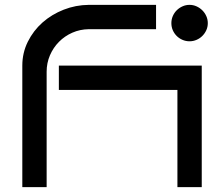

<svg xmlns="http://www.w3.org/2000/svg" viewBox="-20 -770 922 790"><path d="M622.1 -649.9H345.2Q309.1 -649.4 277.6 -635.5Q246.1 -621.6 222.7 -597.9Q199.2 -574.2 185.5 -542.5Q171.9 -510.7 171.9 -475.1V0H71.8V-500Q71.8 -552.7 94.5 -598.4Q117.2 -644 155 -677.5Q192.9 -710.9 242.2 -730.2Q291.5 -749.5 345.2 -750H622.1ZM810.1 0H710V-399.9H222.2V-500H810.1ZM835 -674.8Q835 -659.2 828.9 -645.8Q822.8 -632.3 812.5 -622.1Q802.2 -611.8 788.6 -606Q774.9 -600.1 759.8 -600.1Q744.6 -600.1 731 -606Q717.3 -611.8 707 -622.1Q696.8 -632.3 690.9 -645.8Q685.1 -659.2 685.1 -674.8Q685.1 -689.9 690.9 -703.6Q696.8 -717.3 707 -727.5Q717.3 -737.8 731 -743.9Q744.6 -750 759.8 -750Q774.9 -750 788.6 -743.9Q802.2 -737.8 812.5 -727.5Q822.8 -717.3 828.9 -703.6Q835 -689.9 835 -674.8Z"/></svg>

Font: Bruno Ace
Style: Regular
Weight: 400
Designer: Astigmatic (AOETI)
Foundry: Astigmatic (AOETI)
Version: Version 1.000